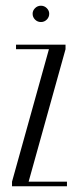

<svg xmlns="http://www.w3.org/2000/svg" viewBox="-20 -651 267 671"><path d="M22 0V-16L151 -479H36V-495H209V-479L80 -16H214V0ZM94 -603Q94 -614 102.5 -622.5Q111 -631 123 -631Q135 -631 143.5 -622.5Q152 -614 152 -603Q152 -591 143.5 -582.5Q135 -574 123 -574Q111 -574 102.5 -582.5Q94 -591 94 -603Z"/></svg>

Font: Moniqa Cond Heading
Style: Regular
Weight: 400
Width: 3
Designer: Rajesh Rajput
Foundry: Rajesh Rajput
Version: Version 1.000